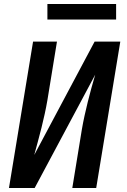

<svg xmlns="http://www.w3.org/2000/svg" viewBox="-20 -944 640 964"><path d="M25 0 146 -735H266L218 -441Q212 -406 204.5 -372Q197 -338 188.5 -303.5Q180 -269 170.5 -234.5Q161 -200 152 -166L455 -735H584L463 0H343L391 -294Q397 -329 404.5 -363Q412 -397 420.5 -431.5Q429 -466 438.5 -500.5Q448 -535 458 -569L154 0ZM218 -846V-924H563V-846Z"/></svg>

Font: Iosevka SS04 Extended Oblique
Style: Bold
Weight: 700
Width: 7
Italic angle: -9°
Monospace: yes
Designer: Belleve Invis
Foundry: Belleve Invis
Version: Version 19.0.0; ttfautohint (v1.8.4)